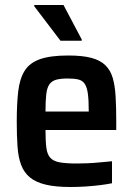

<svg xmlns="http://www.w3.org/2000/svg" viewBox="-20 -740 532 768"><path d="M262 8Q202 8 162.5 -1.5Q123 -11 99.5 -30.5Q76 -50 64.5 -80.5Q53 -111 50 -154.5Q47 -198 47 -254Q47 -325 53 -375.5Q59 -426 79 -457.5Q99 -489 140.5 -503.5Q182 -518 253 -518Q310 -518 345.5 -508.5Q381 -499 401.5 -479Q422 -459 431 -428Q440 -397 442.5 -353.5Q445 -310 445 -255V-220H162Q162 -175 165.5 -148.5Q169 -122 181.5 -108.5Q194 -95 219.5 -90.5Q245 -86 288 -86Q308 -86 331 -87Q354 -88 379.5 -90.5Q405 -93 428 -95V-7Q409 -3 381 0.5Q353 4 322.5 6Q292 8 262 8ZM335 -276V-294Q335 -339 331.5 -365Q328 -391 319 -404.5Q310 -418 293.5 -422Q277 -426 251 -426Q222 -426 204.5 -421Q187 -416 177.5 -402.5Q168 -389 165 -362.5Q162 -336 162 -294H353ZM222 -577 117 -715V-720H234L307 -582V-577Z"/></svg>

Font: Saira SemiCondensed SemiBold
Style: Regular
Weight: 600
Width: 4
Designer: Hector Gatti with collaboration of the Omnibus-Type team
Foundry: Omnibus-Type
Version: Version 1.101